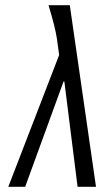

<svg xmlns="http://www.w3.org/2000/svg" viewBox="-20 -720 402 740"><path d="M249 -700H167C183 -647 194 -605 199 -573L208 -508L12 0H77L225 -406H228L279 0H350Z"/></svg>

Font: Gamestation Condensed
Style: Italic
Weight: 400
Width: 3
Designer: Jonas Hecksher
Foundry: Jonas Hecksher, Playtypeª, e-types AS
Version: Version 1.003